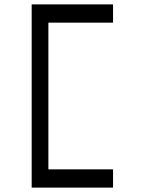

<svg xmlns="http://www.w3.org/2000/svg" viewBox="-20 -770 658 873"><path d="M124 83V-750H494V-667H200V0H494V83Z"/></svg>

Font: Hermit Light
Style: Regular
Weight: 300
Designer: Pablo Caro
Version: Version 2.000;PS 002.000;hotconv 1.0.88;makeotf.lib2.5.64775